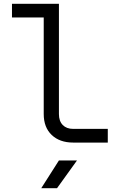

<svg xmlns="http://www.w3.org/2000/svg" viewBox="-20 -750 640 1010"><path d="M365 0Q294 0 252 -40Q210 -80 210 -150V-658H43V-730H290V-150Q290 -113 310 -92.5Q330 -72 365 -72H547V0ZM280 240H197L290 94H385Z"/></svg>

Font: JetBrains Mono Semi Light
Style: Regular
Weight: 350
Monospace: yes
Designer: Philipp Nurullin, Konstantin Bulenkov
Foundry: JetBrains
Version: 2.002